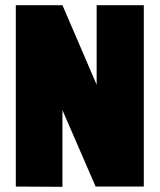

<svg xmlns="http://www.w3.org/2000/svg" viewBox="-20 -720 618 741"><path d="M535 -700H353V-393L221 -700H41V0L221 1V-295L349 0H535Z"/></svg>

Font: Advent Pro Black
Style: Regular
Weight: 900
Version: Version 3.000